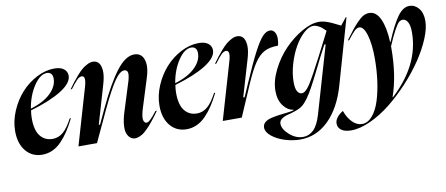

<svg xmlns="http://www.w3.org/2000/svg" viewBox="-65 -775 2864 1234"><g transform="rotate(-10 1366.5 -158.0)"><path d="M13.2 -167Q13.2 -231.9 40.8 -296.9Q68.4 -361.8 112.3 -410.6Q156.2 -459.5 214.4 -489.7Q272.5 -520 330.1 -520Q371.6 -520 392.8 -502.9Q414.1 -485.8 414.1 -459Q414.1 -411.1 340.6 -365Q267.1 -318.8 137.2 -280.8Q132.8 -254.9 132.8 -228Q132.8 -151.4 162.6 -113.8Q192.4 -76.2 243.2 -76.2Q280.8 -76.2 311.3 -101.8Q341.8 -127.4 373 -187H380.9Q357.9 -141.1 335.4 -106.9Q313 -72.8 285.9 -44.7Q258.8 -16.6 227.1 -2.2Q195.3 12.2 160.2 12.2Q94.2 12.2 53.7 -36.4Q13.2 -85 13.2 -167ZM138.2 -292Q224.6 -317.9 270.3 -362.5Q315.9 -407.2 315.9 -457Q315.9 -478.5 305.9 -489.3Q295.9 -500 278.8 -500Q234.4 -500 193.1 -438Q151.9 -376 138.2 -292Z M504.9 -369.1Q525.9 -439.9 495.1 -439.9Q480 -439.9 463.4 -423.1Q446.8 -406.2 419.9 -370.1H411.1Q430.7 -397 442.6 -412.6Q454.6 -428.2 474.9 -451.4Q495.1 -474.6 510.7 -487.5Q526.4 -500.5 545.7 -510.3Q564.9 -520 582 -520Q605 -520 619.1 -504.6Q633.3 -489.3 636.5 -453.9Q639.6 -418.5 622.1 -360.8L549.8 -113.8H558.1L604 -211.9Q676.8 -366.7 736.1 -443.4Q795.4 -520 852.1 -520Q880.4 -520 897.9 -502.7Q915.5 -485.4 919.7 -448.2Q923.8 -411.1 904.8 -353L846.7 -168Q839.8 -146 836.9 -128.9Q834 -111.8 834.7 -101.8Q835.4 -91.8 838.9 -85.4Q842.3 -79.1 846.4 -76.7Q850.6 -74.2 856 -74.2Q875 -74.2 919.9 -133.3Q922.4 -136.7 923.8 -138.2H933.1Q917 -115.7 910.9 -107.7Q904.8 -99.6 888.9 -79.3Q873 -59.1 864.5 -50Q856 -41 841.1 -26.4Q826.2 -11.7 815.4 -5.1Q804.7 1.5 791.5 6.8Q778.3 12.2 766.1 12.2Q749.5 12.2 736.3 2.4Q723.1 -7.3 714.8 -26.9Q706.5 -46.4 708.7 -81.8Q710.9 -117.2 725.1 -163.1L787.1 -360.8Q797.9 -400.9 792.7 -415.5Q787.6 -430.2 771 -430.2Q743.2 -430.2 707.3 -378.7Q671.4 -327.1 612.8 -203.1L518.1 0H397Z M955.1 -167Q955.1 -231.9 982.7 -296.9Q1010.3 -361.8 1054.2 -410.6Q1098.1 -459.5 1156.2 -489.7Q1214.4 -520 1272 -520Q1313.5 -520 1334.7 -502.9Q1356 -485.8 1356 -459Q1356 -411.1 1282.5 -365Q1209 -318.8 1079.1 -280.8Q1074.7 -254.9 1074.7 -228Q1074.7 -151.4 1104.5 -113.8Q1134.3 -76.2 1185.1 -76.2Q1222.7 -76.2 1253.2 -101.8Q1283.7 -127.4 1314.9 -187H1322.8Q1299.8 -141.1 1277.3 -106.9Q1254.9 -72.8 1227.8 -44.7Q1200.7 -16.6 1168.9 -2.2Q1137.2 12.2 1102.1 12.2Q1036.1 12.2 995.6 -36.4Q955.1 -85 955.1 -167ZM1080.1 -292Q1166.5 -317.9 1212.2 -362.5Q1257.8 -407.2 1257.8 -457Q1257.8 -478.5 1247.8 -489.3Q1237.8 -500 1220.7 -500Q1176.3 -500 1135 -438Q1093.8 -376 1080.1 -292Z M1446.8 -369.1Q1467.8 -439.9 1437 -439.9Q1421.9 -439.9 1405.3 -423.1Q1388.7 -406.2 1361.8 -370.1H1353Q1372.6 -397 1384.5 -412.6Q1396.5 -428.2 1416.7 -451.4Q1437 -474.6 1452.6 -487.5Q1468.3 -500.5 1487.5 -510.3Q1506.8 -520 1523.9 -520Q1546.9 -520 1561 -504.6Q1575.2 -489.3 1578.4 -453.9Q1581.5 -418.5 1564 -360.8L1494.6 -126H1503.9L1541 -210.9Q1594.7 -335 1629.6 -401.6Q1664.6 -468.3 1689 -494.1Q1713.4 -520 1737.8 -520Q1755.9 -520 1767.3 -504.2Q1778.8 -488.3 1778.8 -460Q1778.8 -434.6 1772 -415Q1718.3 -415 1683.8 -397.2Q1649.4 -379.4 1619.4 -335.9Q1589.4 -292.5 1551.8 -206.1L1462.9 0H1338.9Z M1700.7 82Q1700.7 117.7 1741.9 154.3Q1783.2 190.9 1830.6 190.9Q1869.6 190.9 1899.2 162.1Q1928.7 133.3 1948.7 65.9L2075.7 -370.1H2066.9L2026.9 -293.9Q2018.6 -276.9 2001.7 -243.4Q1984.9 -210 1977.3 -194.8Q1969.7 -179.7 1956.1 -153.1Q1942.4 -126.5 1934.8 -113Q1927.2 -99.6 1915.8 -80.3Q1904.3 -61 1896 -49.8Q1887.7 -38.6 1877.9 -27.1Q1868.2 -15.6 1858.9 -7.8Q1841.3 6.8 1811.5 17.3Q1781.7 27.8 1758.8 33Q1735.8 38.1 1718.3 50.5Q1700.7 63 1700.7 82ZM1592.8 87.9Q1592.8 67.9 1608.6 54.4Q1624.5 41 1650.6 34.9Q1676.8 28.8 1703.4 25.4Q1730 22 1758.1 18.8Q1786.1 15.6 1798.8 11.2V7.8Q1760.7 2.4 1733.2 -34.7Q1705.6 -71.8 1705.6 -130.9Q1705.6 -195.8 1741.5 -267.6Q1777.3 -339.4 1829.8 -393.8Q1882.3 -448.2 1944.3 -484.1Q2006.3 -520 2056.6 -520Q2064 -520 2070.8 -519.5Q2077.6 -519 2085.7 -516.8Q2093.8 -514.6 2099.1 -513.7Q2104.5 -512.7 2114.3 -508.5Q2124 -504.4 2128.2 -503.2Q2132.3 -502 2144.3 -496.1Q2156.2 -490.2 2159.4 -488.8Q2162.6 -487.3 2177.2 -480Q2191.9 -472.7 2194.8 -471.2L2232.9 -519H2237.8L2114.7 -89.8Q2074.2 48.8 1994.6 126.5Q1915 204.1 1809.6 204.1Q1762.7 204.1 1712.6 189Q1662.6 173.8 1627.7 146.2Q1592.8 118.7 1592.8 87.9ZM1830.6 -166Q1830.6 -124.5 1842 -105.7Q1853.5 -86.9 1870.6 -86.9Q1894.5 -86.9 1923.8 -131.3Q1953.1 -175.8 2016.6 -298.8L2096.7 -455.1Q2081.5 -469.7 2072.3 -477.5Q2063 -485.4 2047.4 -493.2Q2031.7 -501 2017.6 -501Q1987.8 -501 1954.1 -470Q1920.4 -439 1893.6 -391.8Q1866.7 -344.7 1848.6 -283.4Q1830.6 -222.2 1830.6 -166Z M2056.2 144Q2056.2 122.6 2071.5 103.3Q2086.9 84 2110.4 70.8Q2125.5 115.2 2154.3 145Q2183.1 174.8 2217.3 174.8Q2255.4 174.8 2285.6 139.6Q2315.9 104.5 2334.2 46.1Q2352.5 -12.2 2361.8 -82Q2371.1 -151.9 2371.1 -226.1Q2371.1 -319.3 2353.3 -379.6Q2335.4 -439.9 2306.2 -439.9Q2291.5 -439.9 2275.9 -425.3Q2260.3 -410.6 2229 -370.1H2220.2Q2250 -410.6 2267.8 -432.9Q2285.6 -455.1 2307.6 -478Q2329.6 -501 2347.9 -510.5Q2366.2 -520 2385.3 -520Q2431.6 -520 2457 -463.1Q2482.4 -406.2 2486.3 -312H2488.3Q2534.7 -421.9 2570.6 -470.9Q2606.4 -520 2647.9 -520Q2682.6 -520 2707.8 -490.5Q2732.9 -460.9 2732.9 -408.2Q2732.9 -359.4 2705.6 -293.7Q2678.2 -228 2633.1 -160.9Q2587.9 -93.8 2526.9 -27.8Q2465.8 38.1 2401.6 89.1Q2337.4 140.1 2268.6 171.6Q2199.7 203.1 2142.1 203.1Q2100.6 203.1 2078.4 186.8Q2056.2 170.4 2056.2 144ZM2439.9 40H2442.4Q2635.3 -138.2 2635.3 -351.1Q2635.3 -396 2622.3 -418Q2609.4 -439.9 2590.3 -439.9Q2577.1 -439.9 2565.7 -430.2Q2554.2 -420.4 2534.9 -385.7Q2515.6 -351.1 2487.3 -285.2V-273.9Q2487.3 -95.2 2439.9 40Z"/></g></svg>

Font: Nyght Serif Medium Italic
Style: Regular
Weight: 500
Italic angle: -16°
Designer: Maksym Kobuzan
Version: Version 0.410;Glyphs 3.1.2 (3151)